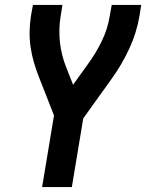

<svg xmlns="http://www.w3.org/2000/svg" viewBox="-20 -550 640 775"><path d="M150 205 198 -84 136 -242Q125 -270 116.5 -299.5Q108 -329 103.5 -359.5Q99 -390 99.5 -422Q100 -454 105 -486L113 -530H232L225 -486Q216 -432 222 -379Q228 -326 247 -279L275 -208L334 -290Q367 -335 391 -384.5Q415 -434 423 -486L431 -530H550L543 -486Q532 -419 502 -354Q472 -289 430 -231L316 -72L270 205Z"/></svg>

Font: Iosevka Curly Extended Oblique
Style: Bold
Weight: 700
Width: 7
Italic angle: -9°
Monospace: yes
Designer: Belleve Invis
Foundry: Belleve Invis
Version: Version 11.1.0; ttfautohint (v1.8.3)